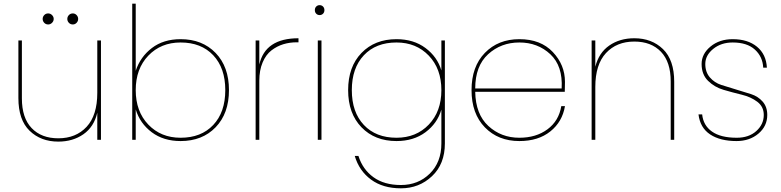

<svg xmlns="http://www.w3.org/2000/svg" viewBox="-20 -760 4249 1044"><path d="M529 -540V0H509V-147Q491 -70 433.5 -30Q376 10 297 10Q202 10 141 -49Q80 -108 80 -227V-540H99V-225Q99 -119 152 -63.5Q205 -8 297 -8Q393 -8 451 -70.5Q509 -133 509 -255V-540ZM242 -627Q229 -627 220.5 -636Q212 -645 212 -657Q212 -669 220.5 -678Q229 -687 242 -687Q254 -687 263 -678Q272 -669 272 -657Q272 -645 263 -636Q254 -627 242 -627ZM376 -627Q363 -627 354.5 -636Q346 -645 346 -657Q346 -669 354.5 -678Q363 -687 376 -687Q388 -687 396.5 -678Q405 -669 405 -657Q405 -645 396.5 -636Q388 -627 376 -627Z M718 -375Q743 -451 806 -499Q869 -547 962 -547Q1080 -547 1152.5 -472Q1225 -397 1225 -270Q1225 -143 1152.5 -68Q1080 7 962 7Q869 7 805 -41Q741 -89 718 -165V0H699V-740H718ZM962 -529Q855 -529 786.5 -457.5Q718 -386 718 -270Q718 -154 786.5 -82.5Q855 -11 962 -11Q1074 -11 1139.5 -80.5Q1205 -150 1205 -270Q1205 -390 1139.5 -459.5Q1074 -529 962 -529Z M1390 -321V0H1370V-540H1390V-409Q1422 -552 1603 -552V-530H1594Q1555 -530 1520.5 -519.5Q1486 -509 1456 -486Q1426 -463 1408 -420.5Q1390 -378 1390 -321Z M1708 0V-540H1728V0ZM1736.5 -685.5Q1729 -678 1718 -678Q1707 -678 1699.5 -685.5Q1692 -693 1692 -705Q1692 -717 1699.5 -724.5Q1707 -732 1718 -732Q1729 -732 1736.5 -724.5Q1744 -717 1744 -705Q1744 -693 1736.5 -685.5Z M2136 -547Q2229 -547 2293.5 -499Q2358 -451 2380 -377V-540H2399V20Q2399 132 2329 198Q2259 264 2160 264Q2062 264 1997.5 216.5Q1933 169 1909 88H1929Q1952 161 2010.5 203.5Q2069 246 2160 246Q2254 246 2317 184Q2380 122 2380 20V-164Q2358 -89 2293.5 -41Q2229 7 2136 7Q2018 7 1945.5 -68Q1873 -143 1873 -270Q1873 -397 1945.5 -472Q2018 -547 2136 -547ZM2136 -529Q2024 -529 1958.5 -459.5Q1893 -390 1893 -270Q1893 -150 1958.5 -80.5Q2024 -11 2136 -11Q2243 -11 2311.5 -82.5Q2380 -154 2380 -270Q2380 -386 2311.5 -457.5Q2243 -529 2136 -529Z M2564 -279H3034Q3041 -401 2972.5 -465Q2904 -529 2804 -529Q2704 -529 2634 -465Q2564 -401 2564 -279ZM3052 -183Q3038 -98 2972.5 -45.5Q2907 7 2804 7Q2689 7 2616.5 -67.5Q2544 -142 2544 -270Q2544 -398 2616.5 -472.5Q2689 -547 2804 -547Q2920 -547 2986 -477Q3052 -407 3052 -315Q3052 -279 3051 -261H2564Q2566 -139 2635.5 -75Q2705 -11 2804 -11Q2895 -11 2957 -57Q3019 -103 3032 -183Z M3627 0V-317Q3627 -423 3574 -478.5Q3521 -534 3429 -534Q3333 -534 3275 -471.5Q3217 -409 3217 -287V0H3197V-540H3217V-397Q3236 -473 3293 -512.5Q3350 -552 3429 -552Q3524 -552 3585 -493Q3646 -434 3646 -315V0Z M4152 -135Q4152 -74 4104 -33.5Q4056 7 3985 7Q3896 7 3841.5 -29Q3787 -65 3778 -138H3798Q3804 -78 3851.5 -44.5Q3899 -11 3986 -11Q4052 -11 4092.5 -47.5Q4133 -84 4133 -135Q4133 -180 4098 -206.5Q4063 -233 4013.5 -245Q3964 -257 3914.5 -271.5Q3865 -286 3830 -320.5Q3795 -355 3795 -412Q3795 -467 3843.5 -507Q3892 -547 3964 -547Q4046 -547 4096 -506Q4146 -465 4150 -392H4130Q4127 -452 4084.5 -490.5Q4042 -529 3964 -529Q3901 -529 3858 -494Q3815 -459 3815 -412Q3815 -368 3840 -339Q3865 -310 3902.5 -298Q3940 -286 3983.5 -273Q4027 -260 4064.5 -248Q4102 -236 4127 -207.5Q4152 -179 4152 -135Z"/></svg>

Font: Poppins Thin
Style: Regular
Weight: 250
Designer: Ninad Kale (Devanagari), Jonny Pinhorn (Latin)
Foundry: Indian Type Foundry
Version: Version 3.200;PS 1.000;hotconv 16.6.54;makeotf.lib2.5.65590